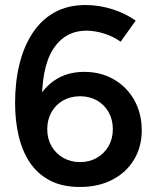

<svg xmlns="http://www.w3.org/2000/svg" viewBox="-20 -732 614 764"><path d="M298 12Q227 12 177.5 -14.5Q128 -41 98 -86.5Q68 -132 54 -192.5Q40 -253 40 -322Q40 -406 57.5 -477Q75 -548 110 -601Q145 -654 197.5 -683Q250 -712 320 -712Q374 -712 426.5 -695.5Q479 -679 520 -650L460 -566Q429 -588 392.5 -599Q356 -610 325 -610Q238 -610 190.5 -535Q143 -460 147 -302L123 -320Q146 -377 196 -411.5Q246 -446 315 -446Q382 -446 434 -415.5Q486 -385 515 -332.5Q544 -280 544 -213Q544 -148 513.5 -97Q483 -46 427.5 -17Q372 12 298 12ZM299 -87Q336 -87 365.5 -104Q395 -121 412 -150.5Q429 -180 429 -218Q429 -256 412 -286Q395 -316 365.5 -332.5Q336 -349 299 -349Q261 -349 231.5 -332.5Q202 -316 185 -286Q168 -256 168 -218Q168 -180 185 -150.5Q202 -121 231.5 -104Q261 -87 299 -87Z"/></svg>

Font: Figtree Light SemiBold
Style: Regular
Weight: 600
Version: Version 2.002